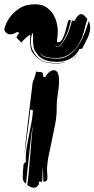

<svg xmlns="http://www.w3.org/2000/svg" viewBox="-51 -913 440 894"><path d="M76 -52Q80 -80 83.5 -117.5Q87 -155 90 -193Q93 -231 96 -267.5Q99 -304 102 -331Q97 -304 93 -269Q89 -234 85 -197Q81 -160 77 -123.5Q73 -87 70 -58Q55 -68 55 -85Q55 -105 56 -118.5Q57 -132 59 -150L70 -160Q69 -165 69 -169V-179Q69 -202 74 -231.5Q79 -261 85.5 -291.5Q92 -322 97 -350.5Q102 -379 102 -400L90 -403Q88 -379 84 -348.5Q80 -318 75.5 -285.5Q71 -253 67 -221Q65 -204 63 -189Q65 -217 68 -249Q73 -295 78.5 -340.5Q84 -386 89 -430Q94 -474 99 -511Q99 -526 106.5 -543.5Q114 -561 117 -580Q123 -578 127 -578H134Q144 -578 147 -573.5Q150 -569 150 -561V-556L159 -553Q167 -568 178 -577Q189 -586 200 -586Q224 -586 224 -535Q224 -508 218.5 -477.5Q213 -447 213 -418V-405Q213 -373 206 -335.5Q199 -298 190.5 -259.5Q182 -221 175 -185Q168 -149 168 -119Q168 -112 169 -104Q170 -96 170 -89Q170 -74 164.5 -70.5Q159 -67 151 -67Q151 -80 150 -99Q149 -118 149 -133Q147 -122 147 -103Q147 -84 145 -67H130V-55Q121 -39 106 -39Q99 -39 90 -43Q81 -47 76 -52ZM61 -165Q62 -176 63 -187Q62 -175 61 -165ZM362 -815Q369 -799 369 -786Q369 -762 356.5 -735.5Q344 -709 331 -686L319 -685Q315 -676 307 -665.5Q299 -655 286.5 -646Q274 -637 256 -631Q238 -625 214 -625Q180 -625 158.5 -634Q137 -643 126 -656L121 -664Q108 -677 105.5 -694.5Q103 -712 103 -723V-745Q103 -756 102 -761Q97 -753 95 -744.5Q93 -736 93 -714Q93 -704 96.5 -691Q100 -678 112 -660L119 -652Q136 -632 160 -625.5Q184 -619 215 -619Q226 -619 237 -621Q248 -623 255 -624Q247 -621 238 -619.5Q229 -618 218 -617Q196 -617 180 -619.5Q164 -622 152 -626.5Q140 -631 131 -637.5Q122 -644 113 -653L108 -659Q95 -672 92 -690Q89 -708 89 -720Q89 -730 89.5 -737.5Q90 -745 90 -752Q78 -744 68 -735.5Q58 -727 49 -715L26 -737Q26 -746 39 -758L31 -765Q22 -760 13.5 -756.5Q5 -753 -3 -753Q-16 -753 -23.5 -761.5Q-31 -770 -31 -778L-25 -796Q-19 -814 -3 -835.5Q13 -857 41 -875Q69 -893 113 -893Q147 -893 168 -877Q189 -861 200 -840.5Q211 -820 214.5 -800Q218 -780 218 -771Q218 -756 216.5 -741.5Q215 -727 214 -720Q214 -716 219 -716Q232 -716 240 -732Q248 -748 253.5 -767.5Q259 -787 263 -803.5Q267 -820 272 -820L279 -819Q276 -800 269 -778.5Q262 -757 252.5 -738.5Q243 -720 233 -707.5Q223 -695 215 -695L206 -704Q207 -701 210 -697.5Q213 -694 215 -694Q224 -694 234 -705.5Q244 -717 254 -735Q264 -753 272 -775Q280 -797 284 -818L295 -815Q296 -815 298.5 -820Q301 -825 305 -831Q309 -837 314.5 -842Q320 -847 326 -847Q335 -847 342 -840Q349 -833 356 -825Q348 -800 343.5 -781Q339 -762 330 -736Q327 -731 320 -716Q313 -701 299 -685Q285 -669 263.5 -656Q242 -643 211 -643Q186 -643 168.5 -646.5Q151 -650 139 -662L133 -669Q144 -648 168.5 -644Q193 -640 216 -640Q243 -640 265 -653.5Q287 -667 303.5 -688Q320 -709 331.5 -733Q343 -757 350 -778ZM281 -634Q293 -644 303 -651Q313 -658 319 -666Q306 -649 281 -634Z"/></svg>

Font: Finger Paint
Style: Regular
Weight: 400
Designer: Ralph du Carrois
Foundry: Ralph du Carrois
Version: Version 1.001